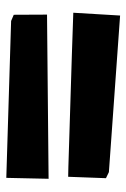

<svg xmlns="http://www.w3.org/2000/svg" viewBox="83 -698 397 603"><g transform="rotate(90 281.5 -396.5)"><path d="M538.6 -217.8 45.9 -232.9 26.4 -241.2Q25.9 -343.8 25.9 -345.7L541.5 -350.6ZM28.8 -575.2 520.5 -540 539.6 -530.8Q535.2 -414.1 535.2 -412.1Q535.2 -411.6 406.5 -415.8Q277.8 -419.9 148.9 -423.8L20 -428.2Z"/></g></svg>

Font: Noot
Style: Regular
Weight: 400
Designer: Amos Jerbi
Foundry: Amos Jerbi
Version: Version 1.000;PS 001.001;hotconv 1.0.56